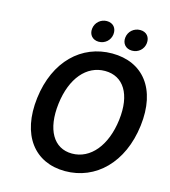

<svg xmlns="http://www.w3.org/2000/svg" viewBox="-122 -924 917 1034"><g transform="rotate(15 337.0 -407.5)"><path d="M336 12C507 12 641 -118 667 -330C693 -541 590 -666 419 -666C249 -666 116 -541 90 -330C64 -118 166 12 336 12ZM348 -89C245 -89 191 -183 209 -330C227 -476 303 -565 406 -565C509 -565 565 -476 547 -330C529 -183 451 -89 348 -89ZM331 -708C366 -708 394 -733 398 -767C402 -802 381 -827 346 -827C312 -827 283 -802 279 -767C275 -733 297 -708 331 -708ZM517 -708C552 -708 580 -733 584 -767C588 -802 567 -827 532 -827C497 -827 468 -802 464 -767C460 -733 482 -708 517 -708Z"/></g></svg>

Font: Falling Sky
Style: Obl
Weight: 400
Designer: Paul D. Hunt
Foundry: Adobe Systems Incorporated
Version: Version 1.02